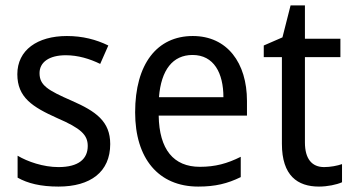

<svg xmlns="http://www.w3.org/2000/svg" viewBox="-20 -679 1302 709"><path d="M387 -147C387 -231 334 -268 245 -307C156 -346 126 -364 126 -409C126 -449 161 -475 223 -475C268 -475 311 -462 350 -443L380 -511C335 -533 285 -546 227 -546C118 -546 44 -494 44 -405C44 -319 100 -284 191 -243C279 -205 304 -181 304 -140C304 -92 270 -62 196 -62C140 -62 82 -82 45 -104V-23C82 -2 130 10 196 10C314 10 387 -44 387 -147Z M692 -546C560 -546 479 -443 479 -264C479 -94 565 10 712 10C775 10 820 -1 869 -25V-100C819 -75 775 -63 718 -63C621 -63 568 -127 566 -252H892V-306C892 -447 819 -546 692 -546ZM691 -476C770 -476 805 -409 805 -320H567C575 -421 618 -476 691 -476Z M1177 -62C1132 -62 1106 -92 1106 -153V-468H1237V-536H1106V-659H1053L1023 -541L954 -511V-468H1021V-148C1021 -30 1079 10 1158 10C1189 10 1223 3 1243 -6V-73C1226 -67 1200 -62 1177 -62Z"/></svg>

Font: Noto Sans Bengali SemiCondensed
Style: Regular
Weight: 400
Width: 4
Designer: Jelle Bosma - Monotype Design Team
Foundry: Monotype Imaging Inc.
Version: Version 2.003